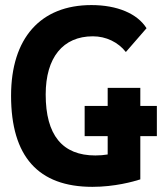

<svg xmlns="http://www.w3.org/2000/svg" viewBox="-20 -723 635 753"><path d="M342.3 9.8C429.7 9.8 502.9 -10.7 530.3 -19.5V-189H595.2V-307.6H530.3V-378.4H402.3V-307.6H312V-189H402.3V-117.2C387.7 -114.7 371.1 -113.3 354 -113.3C224.6 -113.3 159.2 -192.9 159.2 -352.5C159.2 -497.6 227.1 -580.6 344.2 -580.6C396 -580.6 443.4 -557.6 473.6 -519L554.7 -612.3C518.6 -669.9 439.5 -703.1 338.4 -703.1C138.7 -703.1 23.4 -573.2 23.4 -347.7C23.4 -109.4 129.9 9.8 342.3 9.8Z"/></svg>

Font: Cascadia Code
Style: Bold
Weight: 700
Monospace: yes
Designer: Aaron Bell
Foundry: Saja Typeworks
Version: Version 2404.023